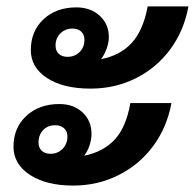

<svg xmlns="http://www.w3.org/2000/svg" viewBox="-20 -590 607 598"><path d="M76 -434Q76 -493 115.5 -530Q155 -567 218 -567Q262 -567 290.5 -541Q319 -515 319 -475Q319 -458 312.5 -439.5Q306 -421 295 -406Q354 -417 390 -456Q426 -495 440 -570H567Q553 -494 510 -436Q467 -378 402.5 -346Q338 -314 262 -314Q177 -314 126.5 -347Q76 -380 76 -434ZM153 -448Q153 -432 163 -422.5Q173 -413 190 -413Q213 -413 228 -428Q243 -443 243 -466Q243 -482 233 -491.5Q223 -501 206 -501Q183 -501 168 -486Q153 -471 153 -448ZM386 -269H514Q500 -193 457 -135Q414 -77 349 -44.5Q284 -12 208 -12Q124 -12 73 -45.5Q22 -79 22 -133Q22 -192 62 -229Q102 -266 165 -266Q209 -266 237 -240Q265 -214 265 -173Q265 -156 259 -137.5Q253 -119 242 -105Q302 -117 337.5 -155.5Q373 -194 386 -269ZM190 -165Q190 -181 179.5 -190.5Q169 -200 152 -200Q129 -200 114.5 -185Q100 -170 100 -146Q100 -130 110 -120.5Q120 -111 137 -111Q160 -111 175 -126.5Q190 -142 190 -165Z"/></svg>

Font: Sarabun
Style: Bold Italic
Weight: 700
Italic angle: -10°
Designer: Suppakit Chalermlarp | Katatrad Co.,Ltd.
Foundry: Cadson Demak Co.,Ltd.
Version: Version 1.000; ttfautohint (v1.6)